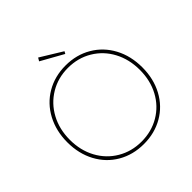

<svg xmlns="http://www.w3.org/2000/svg" viewBox="-223 -1053 1245 1245"><g transform="rotate(-45 399.0 -431.0)"><path d="M55 -349Q55 -453 99 -535.5Q143 -618 221.5 -664Q300 -710 399 -710Q498 -710 576.5 -664Q655 -618 699 -536Q743 -454 743 -349Q743 -245 699 -163Q655 -81 576.5 -35.5Q498 10 399 10Q300 10 221.5 -35.5Q143 -81 99 -163Q55 -245 55 -349ZM720 -349Q720 -446 679 -523Q638 -600 564.5 -644Q491 -688 399 -688Q308 -688 234.5 -644Q161 -600 119.5 -523Q78 -446 78 -349Q78 -252 119.5 -175.5Q161 -99 234.5 -55.5Q308 -12 399 -12Q491 -12 564.5 -55.5Q638 -99 679 -175.5Q720 -252 720 -349ZM297 -850 310 -872 460 -780 451 -764Z"/></g></svg>

Font: Easer Grotesk Variable
Style: Regular
Weight: 400
Designer: Boardeaser, Bonnie Shaver-Troup, Thomas Jockin
Foundry: Lexend
Version: Version 1.001;Glyphs 3.1.2 (3151)